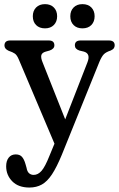

<svg xmlns="http://www.w3.org/2000/svg" viewBox="-20 -644 560 904"><path d="M212.5 90.5 236.5 32.5 68.5 -364Q60 -384.5 50 -391.5Q40 -398.5 20.5 -405Q1 -414 1 -429.5Q1 -453.5 28.5 -453.5H209.5Q236 -453.5 236 -430.5Q236 -414 213.5 -406L195.5 -401Q177.5 -396 174.5 -383.8Q171.5 -371.5 181.5 -348L287 -82L391.5 -350Q408 -391.5 375 -401L354 -406Q332.5 -413 332.5 -430.5Q332.5 -453.5 360 -453.5H492.5Q520 -453.5 520 -430.5Q520 -423 516 -417Q512 -411 501 -406Q479.5 -399 469.2 -388.8Q459 -378.5 448.5 -354L271 85Q247 143 224.8 176.8Q202.5 210.5 177 224.8Q151.5 239 118.5 239Q66.5 239 37.8 209.8Q9 180.5 9 139Q9 113.5 21 98.2Q33 83 54 83Q73 83 83.2 94.2Q93.5 105.5 100 128.5L105 146Q108 164 117 171.8Q126 179.5 138.5 179.5Q159 179.5 175.8 160.2Q192.5 141 212.5 90.5ZM192 -510.5Q165.5 -510.5 150 -526Q134.5 -541.5 134.5 -567.5Q134.5 -593 150 -608.8Q165.5 -624.5 192 -624.5Q218 -624.5 233.5 -608.8Q249 -593 249 -567.5Q249 -542 233.5 -526.2Q218 -510.5 192 -510.5ZM368 -510.5Q342 -510.5 326.5 -526Q311 -541.5 311 -567.5Q311 -593 326.5 -608.8Q342 -624.5 368 -624.5Q395 -624.5 410.2 -608.8Q425.5 -593 425.5 -567.5Q425.5 -542 410.2 -526.2Q395 -510.5 368 -510.5Z"/></svg>

Font: Fraunces 72pt SuperSoft
Style: Regular
Weight: 400
Version: Version 1.000;[b76b70a41]